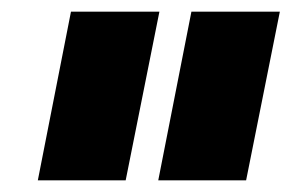

<svg xmlns="http://www.w3.org/2000/svg" viewBox="-20 -721 501 330"><path d="M254 -701H102L45 -411H196ZM461 -701H309L252 -411H403Z"/></svg>

Font: Argentum Sans ExtraBold
Style: Italic
Weight: 800
Italic angle: -11.3°
Designer: Julieta Ulanovsky
Foundry: Julieta Ulanovsky
Version: Version 5.001;February 15, 2019;FontCreator 11.5.0.2425 64-b